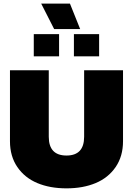

<svg xmlns="http://www.w3.org/2000/svg" viewBox="-20 -1033 736 1063"><path d="M279.8 -872.1 208 -1013.2H367.2L423.8 -872.1ZM167 -721.2V-844.2H307.1V-721.2ZM389.2 -721.2V-844.2H528.8V-721.2ZM35.2 -251V-644H250V-275.9Q250 -171.9 348.1 -171.9Q445.8 -171.9 445.8 -275.9V-644H661.1V-251Q661.1 -168 620.4 -108.4Q579.6 -48.8 509.8 -19.5Q439.9 9.8 348.1 9.8Q256.3 9.8 186.5 -19.5Q116.7 -48.8 75.9 -108.4Q35.2 -168 35.2 -251Z"/></svg>

Font: Kanit ExtraBold
Style: Regular
Weight: 800
Designer: Katatrad Team
Foundry: CadsonDemak
Version: Version 1.000;PS 001.000;hotconv 1.0.88;makeotf.lib2.5.64775